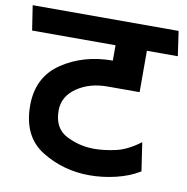

<svg xmlns="http://www.w3.org/2000/svg" viewBox="-90 -756 829 850"><g transform="rotate(10 325.0 -331.0)"><path d="M183 -241Q183 -161 242 -131Q301 -101 367 -101Q411 -101 463 -112.5Q515 -124 572 -167L591 -39Q546 -11 486 3.5Q426 18 367 18Q249 18 152 -42Q55 -102 55 -241Q55 -369 152.5 -434.5Q250 -500 381 -500V-569H6L-11 -680H645L661 -569H522V-383H378Q297 -383 240 -343.5Q183 -304 183 -241Z"/></g></svg>

Font: Palanquin Dark
Style: Regular
Weight: 400
Designer: Pria Ravichandran
Version: Version 1.000